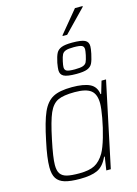

<svg xmlns="http://www.w3.org/2000/svg" viewBox="-141 -1030 793 1113"><g transform="rotate(-15 256.0 -474.0)"><path d="M42 -103Q42 -158 63 -255Q86 -367 110 -421Q134 -475 173.5 -496.5Q213 -518 288 -518Q358 -518 395 -500Q432 -482 438 -436H442L464 -510H491L383 0H356L368 -80H364Q340 -27 302 -9.5Q264 8 197 8Q139 8 106 -2Q73 -12 57.5 -35.5Q42 -59 42 -103ZM352 -101Q369 -131 385.5 -187.5Q402 -244 412 -300.5Q422 -357 422 -385Q422 -440 393 -463Q364 -486 296 -486Q228 -486 194.5 -470Q161 -454 140.5 -407.5Q120 -361 98 -255Q76 -151 76 -107Q76 -72 88.5 -54.5Q101 -37 127 -30.5Q153 -24 201 -24Q261 -24 294 -41.5Q327 -59 352 -101ZM238 -633Q238 -646 243 -676Q251 -714 260.5 -732Q270 -750 291.5 -758.5Q313 -767 356 -767Q411 -767 432 -756.5Q453 -746 453 -720Q453 -705 447 -676Q439 -638 430 -620Q421 -602 399.5 -593.5Q378 -585 334 -585Q279 -585 258.5 -596Q238 -607 238 -633ZM414 -676Q419 -701 419 -710Q419 -727 406.5 -733Q394 -739 358 -739Q325 -739 310 -733.5Q295 -728 288.5 -716Q282 -704 276 -676Q271 -653 271 -642Q271 -625 283.5 -619Q296 -613 332 -613Q365 -613 380.5 -618.5Q396 -624 402 -636Q408 -648 414 -676ZM313 -818 314 -823 424 -956H470L469 -951L340 -818Z"/></g></svg>

Font: Saira Semi Condensed Thin
Style: Italic
Weight: 100
Width: 4
Italic angle: -12°
Designer: Hector Gatti with collaboration of the Omnibus-Type team
Foundry: Omnibus-Type
Version: Version 1.001; ttfautohint (v1.8)